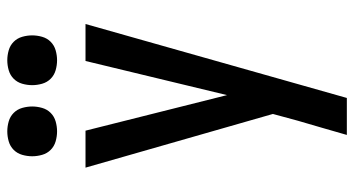

<svg xmlns="http://www.w3.org/2000/svg" viewBox="-248 -532 995 540"><g transform="rotate(-90 250.0 -262.5)"><path d="M140 215Q150 180 160 145.5Q170 111 180 77L199 7L48 -520H152L252 -122L348 -520H452L244 215ZM350 -600Q336 -600 322 -604Q308 -608 298 -618Q288 -628 284 -642Q280 -656 280 -670Q280 -684 284 -698Q288 -712 298 -722Q308 -732 322 -736Q336 -740 350 -740Q364 -740 378 -736Q392 -732 402 -722Q412 -712 416 -698Q420 -684 420 -670Q420 -656 416 -642Q412 -628 402 -618Q392 -608 378 -604Q364 -600 350 -600ZM150 -600Q136 -600 122 -604Q108 -608 98 -618Q88 -628 84 -642Q80 -656 80 -670Q80 -684 84 -698Q88 -712 98 -722Q108 -732 122 -736Q136 -740 150 -740Q164 -740 178 -736Q192 -732 202 -722Q212 -712 216 -698Q220 -684 220 -670Q220 -656 216 -642Q212 -628 202 -618Q192 -608 178 -604Q164 -600 150 -600Z"/></g></svg>

Font: Iosevka Semibold
Style: Regular
Weight: 600
Monospace: yes
Designer: Belleve Invis
Foundry: Belleve Invis
Version: Version 33.2.3; ttfautohint (v1.8.4)